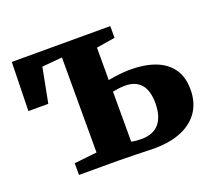

<svg xmlns="http://www.w3.org/2000/svg" viewBox="-98 -674 905 807"><g transform="rotate(-20 355.0 -270.0)"><path d="M463.5 3.5Q454.5 3.5 433 2.8Q411.5 2 386 1.5Q360.5 1 337.5 0.5Q314.5 0 301.5 0H128V-52.5L229.5 -63.5V-488.5L139 -480.5L109 -325H20L25 -543H465.5V-490.5L382 -477V-332Q393.5 -334.5 409.2 -336.8Q425 -339 443.8 -340.8Q462.5 -342.5 483 -342.5Q545.5 -342.5 592.5 -324.8Q639.5 -307 665.5 -270.5Q691.5 -234 691.5 -178Q691.5 -120 664 -79.5Q636.5 -39 585.8 -17.8Q535 3.5 463.5 3.5ZM425.5 -52Q480.5 -52 506.8 -83.8Q533 -115.5 533 -174Q533 -231.5 508.2 -259Q483.5 -286.5 439 -286.5Q423.5 -286.5 408.2 -284.5Q393 -282.5 382 -280V-56.5Q390 -54.5 401.8 -53.2Q413.5 -52 425.5 -52Z"/></g></svg>

Font: Merriweather 48pt ExtraBold
Style: Regular
Weight: 800
Version: Version 2.100